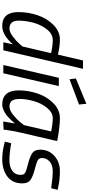

<svg xmlns="http://www.w3.org/2000/svg" viewBox="446 -1234 798 1730"><g transform="rotate(90 845.0 -369.0)"><path d="M166 -137.2Q166 -55.2 237.8 -55.2Q267.6 -55.2 307.6 -84.5Q347.7 -113.8 374 -144L398.9 -172.9L459 -430.2Q393.1 -445.3 339.4 -445.3Q286.1 -445.3 245.1 -393.1Q204.1 -341.8 185.1 -272.5Q166 -203.1 166 -137.2ZM214.8 9.8Q88.9 9.8 88.9 -136.2Q88.9 -224.1 117.2 -308.1Q145 -392.1 204.1 -451.2Q263.2 -510.3 338.9 -509.8Q389.6 -509.8 452.1 -496.1L472.2 -492.2L524.9 -717.8H600.1L433.1 0H360.8L379.9 -88.9Q359.9 -59.1 312 -23.9Q262.7 9.8 214.8 9.8Z M693.8 -596.2 687 -653.8 915 -748 921.9 -682.1ZM565.9 0 681.2 -500H755.9L640.1 0Z M939.9 -55.2Q974.1 -55.7 1014.2 -87.9Q1054.7 -120.1 1081.5 -152.8L1107.4 -186L1164.6 -431.2Q1095.2 -445.3 1044.4 -445.3Q993.7 -445.3 951.7 -393.6Q909.7 -341.8 890.6 -273.4Q871.6 -205.1 871.6 -150.9Q871.6 -96.7 888.7 -76.2Q905.8 -55.7 939.9 -55.2ZM922.4 9.8Q794.4 9.8 794.4 -139.2Q794.4 -222.2 821.3 -304.7Q847.7 -387.2 907.7 -448.7Q967.8 -510.3 1046.4 -509.8Q1107.4 -509.8 1213.4 -492.2L1251.5 -484.9L1175.8 -160.2Q1161.6 -104 1151.4 -27.8L1147.5 -2L1074.7 1Q1088.9 -85 1092.8 -106Q1087.4 -96.7 1063 -71.3Q1038.6 -45.9 1019.5 -30.3Q1000.5 -14.6 973.1 -2.4Q945.8 9.8 922.4 9.8Z M1403.8 -348.1Q1403.8 -324.2 1421.4 -312Q1439 -299.8 1504.9 -283.2Q1569.8 -266.6 1601.1 -244.6Q1632.3 -223.1 1632.3 -171.9Q1632.3 -84 1571.8 -37.1Q1511.2 9.8 1414.6 9.8Q1350.6 9.8 1279.8 -7.8L1256.3 -13.2L1270.5 -70.8Q1362.3 -54.7 1422.9 -54.7Q1483.4 -54.7 1519.5 -81.1Q1555.7 -106.9 1555.7 -157.2Q1555.7 -184.6 1536.6 -196.3Q1517.6 -208 1454.1 -223.6Q1390.6 -239.3 1359.4 -261.2Q1328.6 -283.2 1328.6 -330.1Q1328.6 -410.2 1384.8 -460Q1440.9 -509.8 1521 -509.8Q1601.1 -509.8 1667.5 -494.1L1690.4 -488.8L1675.8 -431.2Q1580.6 -445.3 1522.9 -445.3Q1465.3 -445.3 1434.6 -416.5Q1403.8 -388.2 1403.8 -348.1Z"/></g></svg>

Font: TitilliumWeb-Italic
Style: Italic
Weight: 400
Italic angle: -13°
Version: Version 1.001;PS 57.000;hotconv 1.0.70;makeotf.lib2.5.55311